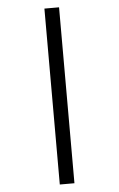

<svg xmlns="http://www.w3.org/2000/svg" viewBox="-64 -803 671 1084"><g transform="rotate(-5 271.5 -261.5)"><path d="M230 -760H313V237H230Z"/></g></svg>

Font: Noto Sans Symbols Medium
Style: Regular
Weight: 500
Version: Version 2.002